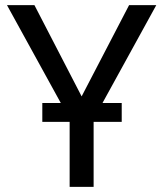

<svg xmlns="http://www.w3.org/2000/svg" viewBox="-20 -731 641 751"><path d="M456.1 -254.4V-328.1H380.9L591.3 -710.9H484.9L299.3 -354L114.7 -710.9H7.3L217.8 -328.1H145.5V-254.4H252.4V0H346.2V-254.4Z"/></svg>

Font: Roboto1
Style: rg
Weight: 400
Designer: Google
Version: Version 2.137; 2017